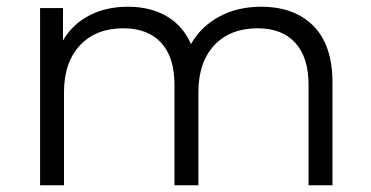

<svg xmlns="http://www.w3.org/2000/svg" viewBox="-20 -550 1101 570"><path d="M967 -305V0H896V-298Q896 -380 856.5 -423Q817 -466 745 -466Q663 -466 616 -415.5Q569 -365 569 -276V0H498V-298Q498 -380 458.5 -423Q419 -466 346 -466Q265 -466 217.5 -415.5Q170 -365 170 -276V0H99V-526H167V-430Q195 -478 245 -504Q295 -530 360 -530Q426 -530 474.5 -502Q523 -474 547 -419Q576 -471 630.5 -500.5Q685 -530 755 -530Q854 -530 910.5 -473Q967 -416 967 -305Z"/></svg>

Font: Montserrat-Regular
Style: Regular
Weight: 400
Version: Version 7.200